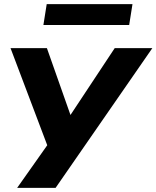

<svg xmlns="http://www.w3.org/2000/svg" viewBox="-20 -729 757 929"><path d="M63 180 219 -41 228 25 31 -496H207L329 -150H306L535 -496H717L249 180ZM190 -608 206 -709H621L605 -608Z"/></svg>

Font: Nunito Sans 10pt Expanded ExtraBold
Style: Italic
Weight: 800
Width: 7
Italic angle: -9°
Designer: Vernon Adams
Foundry: Vernon Adams
Version: Version 3.101;gftools[0.9.27]